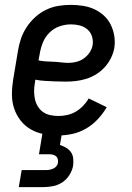

<svg xmlns="http://www.w3.org/2000/svg" viewBox="-20 -548 540 788"><path d="M219 8Q189 8 160 2.5Q131 -3 106.5 -17Q82 -31 64.5 -53.5Q47 -76 38 -103Q29 -130 29 -160Q29 -190 34 -221L54 -341Q58 -366 66.5 -390.5Q75 -415 90 -437.5Q105 -460 125.5 -478.5Q146 -497 170.5 -508.5Q195 -520 220.5 -524Q246 -528 271 -528Q296 -528 321 -524Q346 -520 367.5 -510Q389 -500 406.5 -484Q424 -468 434.5 -446.5Q445 -425 449 -400.5Q453 -376 449 -350Q445 -329 435 -309Q425 -289 409.5 -272Q394 -255 374.5 -243Q355 -231 334 -224.5Q313 -218 291.5 -215.5Q270 -213 249 -213Q238 -213 228 -213.5Q218 -214 207 -214H205Q185 -215 165 -216Q145 -217 125 -221L123 -207Q120 -190 120 -173Q120 -156 123.5 -140.5Q127 -125 135.5 -111Q144 -97 157 -88Q170 -79 186.5 -75.5Q203 -72 220 -72Q238 -72 256 -76Q274 -80 290.5 -89.5Q307 -99 321 -113.5Q335 -128 344 -144L418 -108Q403 -82 381.5 -59Q360 -36 333.5 -20.5Q307 -5 277.5 1.5Q248 8 219 8ZM261 -290Q277 -290 293 -294Q309 -298 323 -307.5Q337 -317 347 -331.5Q357 -346 360 -362Q363 -381 357.5 -398.5Q352 -416 338.5 -427.5Q325 -439 307.5 -443.5Q290 -448 271 -448Q248 -448 224.5 -440Q201 -432 183 -414Q165 -396 156 -373.5Q147 -351 143 -327L138 -300Q153 -297 168.5 -296Q184 -295 199.5 -294.5Q215 -294 230.5 -292Q246 -290 261 -290ZM57 220 69 150H169Q177 150 184.5 148.5Q192 147 199.5 143.5Q207 140 212 133.5Q217 127 218 120Q219 112 217 104.5Q215 97 209 92.5Q203 88 195.5 86.5Q188 85 180 85H140L154 0H234L226 47Q239 51 251.5 58.5Q264 66 271.5 77Q279 88 280.5 102.5Q282 117 280 132Q277 151 265 170Q253 189 235.5 200.5Q218 212 197.5 216Q177 220 157 220Z"/></svg>

Font: Iosevka Curly Medium
Style: Italic
Weight: 500
Italic angle: -9°
Monospace: yes
Designer: Belleve Invis
Foundry: Belleve Invis
Version: Version 22.1.2; ttfautohint (v1.8.4)